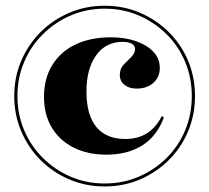

<svg xmlns="http://www.w3.org/2000/svg" viewBox="-20 -651 743 682"><path d="M351.6 11.3Q284.7 11.3 226.2 -13.7Q167.7 -38.7 124.2 -82.3Q80.6 -125.8 55.6 -184.3Q30.6 -242.7 30.6 -309.7Q30.6 -377.4 55.6 -435.5Q80.6 -493.5 124.2 -537.1Q167.7 -580.6 226.2 -605.6Q284.7 -630.6 351.6 -630.6Q419.4 -630.6 477.4 -605.6Q535.5 -580.6 579.4 -537.1Q623.4 -493.5 648 -435.5Q672.6 -377.4 672.6 -309.7Q672.6 -242.7 648 -184.3Q623.4 -125.8 579.4 -82.3Q535.5 -38.7 477.4 -13.7Q419.4 11.3 351.6 11.3ZM358.1 -101.6Q291.9 -101.6 241.9 -126.6Q191.9 -151.6 164.1 -197.6Q136.3 -243.5 136.3 -307.3Q136.3 -372.6 166.1 -420.6Q196 -468.5 249.2 -493.5Q302.4 -518.5 374.2 -518.5Q423.4 -518.5 462.9 -504.8Q502.4 -491.1 525 -466.9Q547.6 -442.7 547.6 -409.7Q547.6 -376.6 524.6 -356.5Q501.6 -336.3 465.3 -336.3Q438.7 -336.3 422.2 -349.6Q405.6 -362.9 405.6 -384.7Q405.6 -407.3 419.4 -421.4Q433.1 -435.5 446.4 -448.8Q459.7 -462.1 459.7 -477.4Q459.7 -489.5 447.6 -496Q435.5 -502.4 416.1 -502.4Q355.6 -502.4 321.4 -454.4Q287.1 -406.5 287.1 -325.8Q287.1 -242.7 322.2 -200Q357.3 -157.3 425 -157.3Q469.4 -157.3 501.6 -177.4Q533.9 -197.6 554.8 -238.7L562.1 -233.9Q537.9 -167.7 485.5 -134.7Q433.1 -101.6 358.1 -101.6ZM351.6 0.8Q416.9 0.8 473 -23.4Q529 -47.6 571.8 -89.9Q614.5 -132.3 637.9 -188.7Q661.3 -245.2 661.3 -309.7Q661.3 -374.2 637.9 -430.6Q614.5 -487.1 571.8 -529.4Q529 -571.8 473 -596Q416.9 -620.2 351.6 -620.2Q287.1 -620.2 231 -596Q175 -571.8 132.3 -529.4Q89.5 -487.1 65.7 -430.6Q41.9 -374.2 41.9 -309.7Q41.9 -245.2 65.7 -188.7Q89.5 -132.3 132.3 -89.9Q175 -47.6 231 -23.4Q287.1 0.8 351.6 0.8Z"/></svg>

Font: Playfair 144pt SemiExpanded Black
Style: Regular
Weight: 900
Width: 6
Designer: Claus Eggers Sørensen
Foundry: Claus Eggers Sørensen
Version: Version 2.203